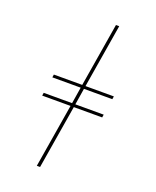

<svg xmlns="http://www.w3.org/2000/svg" viewBox="-173 -922 945 1164"><g transform="rotate(20 300.0 -340.0)"><path d="M210 143 278 -268H95L98 -287H281L298 -393H115L118 -412H301L369 -823H390L322 -412H505L502 -393H319L302 -287H485L482 -268H299L231 143Z"/></g></svg>

Font: Iosevka Curly Slab ThEx
Style: Italic
Weight: 100
Width: 7
Italic angle: -9°
Monospace: yes
Designer: Belleve Invis
Foundry: Belleve Invis
Version: Version 11.1.0; ttfautohint (v1.8.3)